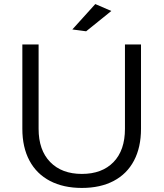

<svg xmlns="http://www.w3.org/2000/svg" viewBox="-20 -919 805 945"><path d="M170 -285Q170 -180 227 -121.5Q284 -63 383 -63Q482 -63 538.5 -121Q595 -179 595 -285V-700H674V-285Q674 -194 639.5 -128.5Q605 -63 539.5 -28.5Q474 6 383 6Q292 6 226 -28.5Q160 -63 125 -128.5Q90 -194 90 -285V-700H170ZM449 -899 528 -865 404 -765 336 -774Z"/></svg>

Font: Alexandria Light
Style: Regular
Weight: 300
Designer: Mohamed Gaber
Foundry: Kief Type Foundry
Version: Version 5.100